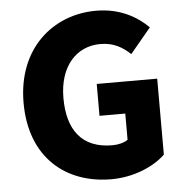

<svg xmlns="http://www.w3.org/2000/svg" viewBox="-54 -810 841 876"><g transform="rotate(-5 366.5 -372.0)"><path d="M421 14C525 14 617 -27 669 -77V-425H392V-279H510V-159C494 -147 466 -140 439 -140C301 -140 235 -226 235 -374C235 -519 314 -605 424 -605C486 -605 525 -580 561 -547L656 -661C605 -712 527 -758 418 -758C219 -758 52 -616 52 -368C52 -116 214 14 421 14Z"/></g></svg>

Font: Noto Sans CJK JP Black
Style: Regular
Weight: 900
Designer: Ryoko NISHIZUKA (kana & ideographs); Paul D. Hunt (Latin, Greek & Cyrillic); Wenlong ZHANG (bopomofo); Sandoll Communica
Foundry: Adobe Systems Incorporated
Version: Version 1.004;PS 1.004;hotconv 1.0.82;makeotf.lib2.5.63406